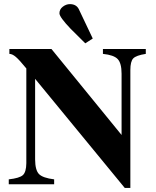

<svg xmlns="http://www.w3.org/2000/svg" viewBox="-20 -902 762 940"><path d="M22.9 0V-23.9Q75.7 -29.8 92 -44.7Q108.4 -59.6 108.9 -103V-566.9Q74.7 -608.9 57.4 -623.5Q40 -638.2 25.9 -638.2V-662.1H231.9L575.2 -241.2V-541Q575.2 -592.8 556.2 -612.8Q537.1 -632.8 483.9 -638.2V-662.1H693.8V-638.2Q646.5 -630.9 632.3 -616Q618.2 -601.1 618.2 -559.1V18.1H590.8L151.9 -516.1V-121.1Q152.3 -68.8 170.9 -49.8Q189.5 -30.8 245.1 -23.9V0ZM434.1 -713.4 397.5 -689.9Q360.8 -725.6 325.7 -761.2Q271 -818.4 271 -836.9Q271 -856.4 287.4 -869.1Q303.7 -881.8 322.3 -881.8Q352.5 -881.8 365.2 -858.4Q386.7 -814.5 434.1 -713.4Z"/></svg>

Font: Accordance
Style: Bold
Weight: 700
Version: Version 1.2 (build January 31, 2020) Miklal Software Solutio